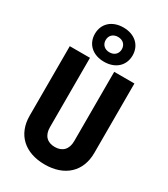

<svg xmlns="http://www.w3.org/2000/svg" viewBox="-241 -1116 1083 1235"><g transform="rotate(30 300.0 -498.5)"><path d="M300 -753C384 -753 440 -804 440 -880C440 -956 384 -1007 300 -1007C216 -1007 160 -956 160 -880C160 -804 216 -753 300 -753ZM300 -823C264 -823 240 -846 240 -880C240 -914 264 -937 300 -937C336 -937 360 -914 360 -880C360 -846 336 -823 300 -823ZM300 10C448 10 540 -76 540 -214V-730H390V-215C390 -154 356 -120 300 -120C243 -120 210 -154 210 -215V-730H60V-214C60 -75 152 10 300 10Z"/></g></svg>

Font: Tekne LDO ExtraBold
Style: Regular
Weight: 800
Monospace: yes
Designer: Alessio Laiso, Mario Rullo, Paolo Rosset
Foundry: Alessio Laiso
Version: Version 1.000;hotconv 1.0.109;makeotfexe 2.5.65596